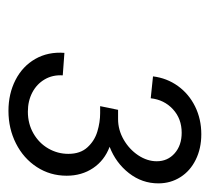

<svg xmlns="http://www.w3.org/2000/svg" viewBox="-41 -894 496 454"><g transform="rotate(90 207.0 -667.0)"><path d="M105 -571.3 158.2 -567.4Q156.7 -543.5 167.7 -524.7Q178.7 -505.9 198.7 -495.4Q218.8 -484.9 244.1 -484.9Q272.5 -484.9 295.4 -498Q318.4 -511.2 331.1 -533.2Q343.8 -555.2 343.8 -580.6Q343.8 -608.9 328.4 -625.7Q313 -642.6 291 -649.2Q269 -655.8 247.6 -655.8H231L239.7 -698.2H261.7Q287.1 -698.2 310.1 -711.4Q333 -724.6 347.2 -745.8Q361.3 -767.1 361.3 -789.6Q361.3 -815.4 342.5 -832Q323.7 -848.6 293.9 -848.6Q260.7 -848.6 238.3 -827.9Q215.8 -807.1 212.4 -775.4L160.6 -780.8Q164.6 -813.5 183.3 -839.6Q202.1 -865.7 231.9 -880.4Q261.7 -895 297.4 -895Q331.1 -895 357.7 -881.8Q384.3 -868.7 398.9 -845.5Q413.6 -822.3 413.6 -793.5Q413.6 -754.9 389.4 -723.9Q365.2 -692.9 327.1 -678.2Q359.4 -666 377.4 -639.2Q395.5 -612.3 395.5 -576.7Q395.5 -537.6 375 -506.1Q354.5 -474.6 319.3 -456.8Q284.2 -439 242.2 -439Q201.7 -439 169.2 -455.6Q136.7 -472.2 119.4 -502.4Q102.1 -532.7 105 -571.3Z"/></g></svg>

Font: Reddit Sans Chocolate Light
Style: Italic
Weight: 300
Italic angle: -11.25°
Designer: Stephen Hutchings
Version: Version 1.013